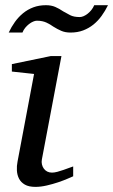

<svg xmlns="http://www.w3.org/2000/svg" viewBox="-20 -711 438 743"><path d="M263.2 -28.8Q257.3 -26.4 241.7 -19.5Q226.1 -12.7 205.1 -5.6Q184.1 1.5 160.9 6.8Q137.7 12.2 117.2 12.2Q91.3 12.2 76.2 3.4Q61 -5.4 53.7 -19.5Q46.4 -33.7 45.4 -51.3Q44.4 -68.8 47.9 -85.9L111.8 -424.8L25.9 -434.1V-462.9L176.8 -494.1H217.8L142.1 -94.2Q140.1 -84 142.3 -74.7Q144.5 -65.4 149.7 -58.3Q154.8 -51.3 162.8 -47.1Q170.9 -43 181.2 -43Q189.9 -43 201.9 -46.1Q213.9 -49.3 225.8 -53.5Q237.8 -57.6 248 -61.5Q258.3 -65.4 263.2 -66.9ZM397.9 -690.9Q387.2 -668.9 373.3 -649.7Q359.4 -630.4 341.6 -616Q323.7 -601.6 301.8 -593.3Q279.8 -585 252.9 -585Q232.4 -585 217.3 -591.6Q202.1 -598.1 186.5 -607.9Q180.2 -612.3 173.8 -616.2Q167.5 -620.1 159.9 -623.5Q152.3 -627 143.3 -628.9Q134.3 -630.9 122.6 -630.9Q116.2 -630.9 108.2 -627.4Q100.1 -624 92.3 -617.9Q84.5 -611.8 77.6 -603.5Q70.8 -595.2 66.9 -585H13.7Q23.9 -606.9 37.8 -626.2Q51.8 -645.5 69.3 -659.9Q86.9 -674.3 108.9 -682.6Q130.9 -690.9 157.7 -690.9Q178.2 -690.9 193.6 -684.3Q209 -677.7 224.6 -667Q237.3 -659.7 251.5 -652.3Q265.6 -645 288.6 -645Q295.4 -645 303.5 -648.4Q311.5 -651.9 319.3 -658Q327.1 -664.1 333.7 -672.4Q340.3 -680.7 344.7 -690.9Z"/></svg>

Font: Charis SIL Eur
Style: Italic
Weight: 400
Italic angle: -11°
Foundry: SIL International
Version: Version 5.000